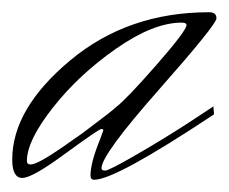

<svg xmlns="http://www.w3.org/2000/svg" viewBox="-20 -293 374 314"><path d="M329 -119 330 -106Q169 1 134 1Q128 1 128 -6Q128 -27 144 -66L149 -80Q149 -82 145.5 -82Q142 -82 87 -42Q33 -2 16.5 -2Q0 -2 0 -32Q0 -115 94.5 -194Q189 -273 322 -273Q334 -273 334 -263Q334 -253 240 -146.5Q146 -40 146 -18Q146 -14 152 -14Q158 -14 203 -40Q248 -66 288 -92ZM170 -118Q187 -131 236 -187Q285 -243 285 -252Q285 -256 277 -256Q231 -256 170 -213.5Q109 -171 66.5 -117Q24 -63 24 -30Q24 -24 30 -24Q36 -24 49.5 -31.5Q63 -39 82.5 -52.5Q102 -66 116 -76Q164 -112 170 -118Z"/></svg>

Font: Herr Von Muellerhoff
Style: Regular
Weight: 400
Version: Version 1.000